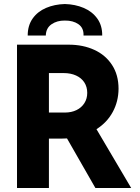

<svg xmlns="http://www.w3.org/2000/svg" viewBox="-20 -944 701 964"><path d="M65.4 -719.7H325.2Q396.5 -719.7 453.1 -693.8Q509.8 -668 542.5 -617.9Q575.2 -567.9 575.2 -498Q574.7 -434.6 546.1 -381.8Q517.6 -329.1 464.4 -295.4L638.7 0H459L316.4 -249Q295.9 -248 285.2 -248H225.6V0H65.4ZM493.2 -765.6H399.4Q400.9 -803.7 373.8 -822.5Q346.7 -841.3 305.7 -840.8Q266.1 -841.3 238.5 -822Q210.9 -802.7 210 -765.6H119.1Q119.1 -815.9 144 -851.1Q168.9 -886.2 211.4 -904.3Q253.9 -922.4 305.7 -923.8Q357.4 -922.4 400.1 -904.3Q442.9 -886.2 468.3 -851.1Q493.7 -815.9 493.2 -765.6ZM305.7 -378.9Q338.9 -378.9 364.3 -391.4Q389.6 -403.8 403.8 -426.3Q418 -448.7 418 -477.5Q418 -507.8 403.3 -530.3Q388.7 -552.7 361.8 -564.9Q335 -577.1 299.8 -577.1H225.6V-378.9Z"/></svg>

Font: Reddit Sans Strawberry ExBold
Style: Regular
Weight: 800
Designer: Stephen Hutchings
Foundry: Reddit
Version: Version 1.013